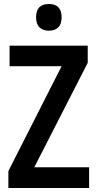

<svg xmlns="http://www.w3.org/2000/svg" viewBox="-20 -943 488 963"><path d="M427 0H22V-85L289 -611H28V-714H420V-628L152 -104H427ZM225 -923Q289 -923 289 -856Q289 -822 272 -805.5Q255 -789 225 -789Q196 -789 178.5 -805.5Q161 -822 161 -856Q161 -923 225 -923Z"/></svg>

Font: Noto Sans Gujarati Condensed SemiBold
Style: Regular
Weight: 600
Width: 3
Designer: Jelle Bosma - Monotype Design Team, Universal Thirst
Foundry: Monotype Imaging Inc.
Version: Version 2.106; ttfautohint (v1.8.4.7-5d5b)